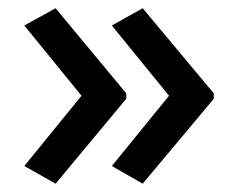

<svg xmlns="http://www.w3.org/2000/svg" viewBox="-20 -500 580 467"><path d="M500 -272.9 327.1 -480 252 -438 391.1 -267.1 252 -96.2 327.1 -53.2 500 -259.8ZM287.1 -272.9 115.2 -480 39.1 -438 178.2 -267.1 39.1 -96.2 115.2 -53.2 287.1 -259.8Z"/></svg>

Font: Noto Reveo Sans
Style: Regular
Weight: 500
Designer: Monotype Design Team
Foundry: Monotype Imaging Inc.
Version: Version 2.007